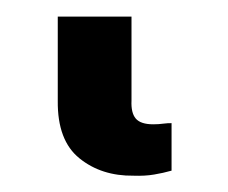

<svg xmlns="http://www.w3.org/2000/svg" viewBox="-20 26 276 232"><path d="M141.4 238.3Q102.6 238.8 76 217.3Q49.3 195.8 49.8 147.9V46.1H138.9V147.5Q138.2 162.3 144 169.2Q149.9 176.2 165.2 176.2Q172 176.2 177.4 175.4Q182.9 174.7 187.3 174.8V232.2Q177.1 235.1 166.2 236.9Q155.2 238.8 141.4 238.3Z"/></svg>

Font: Inter Display V
Style: Regular
Weight: 400
Designer: Rasmus Andersson
Foundry: rsms
Version: Version 3.015;git-src